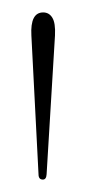

<svg xmlns="http://www.w3.org/2000/svg" viewBox="-20 -789 139 309"><path d="M49 -500Q42 -500 42 -508.5L30.5 -732Q28.5 -769 49.5 -769Q59 -769 64.2 -760.5Q69.5 -752 68.5 -732L55 -508.5Q54.5 -500 49 -500Z"/></svg>

Font: Fraunces 72pt Thin
Style: Regular
Weight: 100
Version: Version 1.000;[b76b70a41]